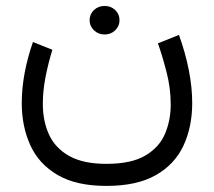

<svg xmlns="http://www.w3.org/2000/svg" viewBox="-20 -401 709 637"><path d="M277.3 -334Q277.3 -354 291.7 -367.7Q306.2 -381.3 327.1 -381.3Q348.1 -381.3 362.3 -367.7Q376.5 -354 376.5 -334Q376.5 -314.5 362.3 -300.5Q348.1 -286.6 327.1 -286.6Q306.2 -286.6 291.7 -300.5Q277.3 -314.5 277.3 -334ZM333 142.6Q415.5 142.6 461.9 115.2Q508.3 87.9 527.3 43.2Q546.4 -1.5 546.4 -54.2Q546.4 -108.9 532.2 -163.3Q518.1 -217.8 503.9 -257.3L573.7 -285.2Q595.2 -225.6 606.4 -168.5Q617.7 -111.3 617.7 -59.6Q617.7 20.5 588.4 82.8Q559.1 145 496.3 180.4Q433.6 215.8 333 215.8Q232.9 215.8 170.9 179.4Q108.9 143.1 80.6 80.8Q52.2 18.6 52.2 -59.1Q52.2 -108.4 62 -160.2Q71.8 -211.9 89.4 -261.7L153.8 -235.8Q140.1 -191.9 131.1 -145.8Q122.1 -99.6 122.1 -56.2Q122.1 1 142.8 45.9Q163.6 90.8 210 116.7Q256.3 142.6 333 142.6Z"/></svg>

Font: Vazirmatn RD Light
Style: Regular
Weight: 300
Designer: Saber Rastikerdar
Foundry: Saber Rastikerdar
Version: Version 32.102